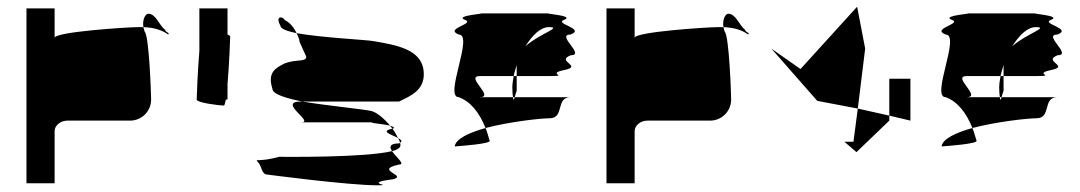

<svg xmlns="http://www.w3.org/2000/svg" viewBox="-20 -735 3224 573"><path d="M59 -188H143V-344C143 -360 160 -375 181 -375H368C403 -375 431 -403 431 -438C431 -454 425 -627 412 -640C410 -645 409 -650 408 -654H390C362 -654 143 -640 143 -622V-710H59ZM408 -654C404 -678 415 -694 422 -694C446 -694 454 -660 473 -646C473 -638 488 -638 482 -632C461 -647 436 -653 408 -654Z M567 -438C567 -428 637 -420 648 -420C650 -420 652 -427 654 -438H659V-484C664 -542 667 -620 667 -626C667 -628 664 -630 659 -632V-710H575V-583C570 -525 567 -444 567 -438Z M750 -251C762 -239 760 -214 778 -214C778 -214 1019 -182 1106 -182C1160 -182 1057 -188 1153 -200C1199 -212 1093 -227 1171 -244C1191 -244 1162 -266 1150 -284C1068 -264 828 -267 813 -267C752 -250 738 -263 750 -251ZM793 -470C793 -454 833 -442 882 -432H1171C1205 -449 1255 -467 1243 -532C1231 -586 1169 -600 1096 -612C1080 -616 944 -622 865 -636C870 -626 874 -617 874 -610L894 -566C894 -549 864 -559 830 -546C808 -534 776 -523 793 -470ZM817 -658C800 -689 824 -687 830 -675C845 -668 858 -652 865 -636C837 -642 817 -649 817 -658ZM879 -370C920 -370 805 -432 879 -432H882C961 -419 1058 -410 1087 -404C1103 -401 1127 -381 1144 -360C1120 -366 1059 -370 1106 -370ZM1144 -360C1146 -357 1149 -354 1151 -351H1153C1159 -354 1154 -357 1144 -360ZM1150 -284C1142 -296 1142 -307 1171 -307C1172 -308 1173 -308 1174 -309C1175 -306 1175 -303 1175 -301C1175 -294 1166 -288 1150 -284ZM1151 -351C1158 -342 1164 -331 1168 -323C1150 -333 1112 -343 1151 -351ZM1168 -323C1171 -318 1173 -313 1174 -309C1182 -314 1177 -318 1168 -323Z M1337 -298C1351 -299 1451 -306 1441 -316C1437 -329 1434 -341 1429 -353C1380 -339 1340 -321 1337 -298ZM1349 -445C1304 -445 1395 -632 1349 -632C1304 -650 1401 -664 1367 -676C1334 -689 1440 -695 1412 -695H1620C1592 -695 1698 -689 1664 -676C1631 -664 1729 -650 1683 -632C1637 -632 1729 -570 1683 -570C1637 -552 1722 -538 1664 -526C1607 -514 1683 -508 1620 -508H1522V-541C1519 -530 1515 -519 1513 -508H1412C1366 -508 1458 -445 1412 -445H1511C1512 -433 1514 -437 1516 -445H1683C1637 -445 1666 -382 1620 -382C1594 -382 1502 -372 1429 -353C1411 -398 1385 -432 1349 -445ZM1509 -474C1509 -460 1510 -451 1511 -445H1516C1518 -453 1522 -464 1522 -464V-508H1513C1511 -496 1509 -485 1509 -474ZM1548 -597C1591 -635 1660 -654 1618 -654C1593 -654 1569 -630 1548 -597Z M1790 -188H1874V-344C1874 -360 1891 -375 1912 -375H2099C2134 -375 2162 -403 2162 -438C2162 -454 2156 -627 2143 -640C2141 -645 2140 -650 2139 -654H2121C2093 -654 1874 -640 1874 -622V-710H1790ZM2139 -654C2135 -678 2146 -694 2153 -694C2177 -694 2185 -660 2204 -646C2204 -638 2219 -638 2213 -632C2192 -647 2167 -653 2139 -654Z M2282 -590 2369 -529 2538 -715 2562 -590 2540 -411 2419 -434ZM2500 -312 2536 -281 2634 -375V-390L2540 -411L2527 -312ZM2634 -390V-500H2697V-375Z M2790 -298C2804 -299 2904 -306 2894 -316C2890 -329 2887 -341 2882 -353C2833 -339 2793 -321 2790 -298ZM2802 -445C2757 -445 2848 -632 2802 -632C2757 -650 2854 -664 2820 -676C2787 -689 2893 -695 2865 -695H3073C3045 -695 3151 -689 3117 -676C3084 -664 3182 -650 3136 -632C3090 -632 3182 -570 3136 -570C3090 -552 3175 -538 3117 -526C3060 -514 3136 -508 3073 -508H2975V-541C2972 -530 2968 -519 2966 -508H2865C2819 -508 2911 -445 2865 -445H2964C2965 -433 2967 -437 2969 -445H3136C3090 -445 3119 -382 3073 -382C3047 -382 2955 -372 2882 -353C2864 -398 2838 -432 2802 -445ZM2962 -474C2962 -460 2963 -451 2964 -445H2969C2971 -453 2975 -464 2975 -464V-508H2966C2964 -496 2962 -485 2962 -474ZM3001 -597C3044 -635 3113 -654 3071 -654C3046 -654 3022 -630 3001 -597Z"/></svg>

Font: bitstorm
Style: exext
Weight: 400
Version: Version 0.2